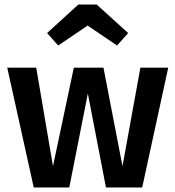

<svg xmlns="http://www.w3.org/2000/svg" viewBox="-20 -828 774 848"><path d="M608 0H448L368 -415L286 0H129L12 -529H140L214 -94L306 -529H437L521 -94L600 -529H723ZM188 -682 326 -808H407L546 -682L497 -627L367 -715L237 -627Z"/></svg>

Font: Fira Sans Medium
Style: Regular
Weight: 500
Designer: bBox Type GmbH & Carrois Corporate GbR & Edenspiekermann AG
Foundry: bBox Type GmbH & Carrois Corporate GbR & Edenspiekermann AG
Version: Version 4.301